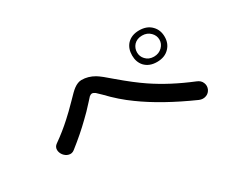

<svg xmlns="http://www.w3.org/2000/svg" viewBox="-72 -882 1144 942"><g transform="rotate(-30 500.0 -411.5)"><path d="M129.9 -356.4Q114.3 -345.7 114.3 -328.1Q114.3 -312.5 125 -297.9Q136.7 -283.2 152.3 -279.3Q169.9 -274.4 184.6 -286.1Q252 -338.9 302.7 -388.7Q332 -416 365.2 -453.1Q380.9 -470.7 385.7 -475.6Q394.5 -482.4 400.4 -482.4Q408.2 -482.4 418.9 -474.6Q424.8 -468.8 443.4 -451.2Q500 -391.6 561.5 -347.7Q670.9 -267.6 839.8 -192.4Q860.4 -183.6 879.9 -191.4Q896.5 -198.2 904.3 -215.8Q911.1 -233.4 904.3 -250Q897.5 -268.6 875 -277.3Q752.9 -327.1 659.2 -390.6Q605.5 -426.8 533.2 -488.3Q484.4 -531.2 461.9 -544.9Q426.8 -565.4 389.6 -565.4Q368.2 -565.4 344.7 -547.9Q330.1 -537.1 294.9 -500Q254.9 -459 227.5 -434.6Q181.6 -392.6 129.9 -356.4ZM755.9 -634.8Q711.9 -634.8 686.5 -607.4Q665 -583 665 -544.9Q665 -507.8 686.5 -483.4Q711.9 -456.1 755.9 -456.1Q800.8 -456.1 826.2 -483.4Q849.6 -507.8 849.6 -544.9Q849.6 -583 826.2 -607.4Q800.8 -634.8 755.9 -634.8ZM755.9 -605.5Q784.2 -605.5 802.7 -586.9Q820.3 -569.3 820.3 -545.9Q820.3 -522.5 802.7 -504.9Q784.2 -486.3 755.9 -486.3Q726.6 -486.3 709 -505.9Q693.4 -522.5 693.4 -545.9Q693.4 -569.3 709 -586.9Q726.6 -605.5 755.9 -605.5Z"/></g></svg>

Font: GungsuhChe
Style: Regular
Weight: 400
Monospace: yes
Version: Version 2.21